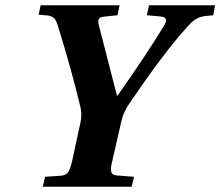

<svg xmlns="http://www.w3.org/2000/svg" viewBox="-20 -712 840 732"><path d="M127 -656 135 -692H436L428 -654L373 -648Q350 -646 356 -619L426 -347H428Q545 -514 606 -615Q625 -646 593 -649L540 -654L548 -692H800L793 -654L764 -651Q746 -649 733 -642.5Q720 -636 712.5 -629Q705 -622 688 -603Q602 -507 477 -323Q450 -285 443 -251L408 -98Q401 -71 404 -57.5Q407 -44 427 -43L491 -38L482 0H143L152 -38L211 -42Q231 -43 239.5 -55.5Q248 -68 255 -98L287 -246Q294 -277 285 -311Q250 -455 202 -609Q195 -634 186.5 -642.5Q178 -651 161 -653Z"/></svg>

Font: Heuristica
Style: Bold Italic
Weight: 700
Italic angle: -13°
Version: Version 1.0.2